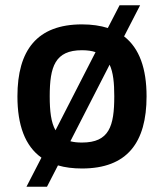

<svg xmlns="http://www.w3.org/2000/svg" viewBox="-20 -622 626 726"><path d="M80.1 84H157.7L199.2 3.4C225.6 11.2 255.9 15.1 290 15.1C460.9 15.1 534.2 -83 534.2 -257.8C534.2 -362.3 507.3 -439.5 449.2 -484.4L509.8 -602.1H432.1L387.7 -516.1C359.9 -524.9 327.1 -529.8 290 -529.8C120.1 -529.8 45.9 -432.1 45.9 -257.8C45.9 -149.4 74.2 -70.3 136.7 -25.9ZM189.9 -129.4C172.9 -159.2 168 -202.1 168 -257.8C168 -370.1 188 -432.1 290 -432.1C310.1 -432.1 327.1 -429.7 341.3 -424.8ZM246.1 -87.9 394.5 -377.4C408.2 -348.1 412.1 -308.1 412.1 -257.8C412.1 -145 393.1 -83 290 -83C272.9 -83 258.8 -84.5 246.1 -87.9Z"/></svg>

Font: Doppio One
Style: Regular
Weight: 400
Designer: Szymon Celej
Foundry: Sorkin Type Co
Version: Version 1.002